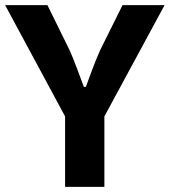

<svg xmlns="http://www.w3.org/2000/svg" viewBox="-20 -729 662 749"><path d="M307.1 -390.1H314.9Q320.8 -407.2 339.8 -457.5Q358.9 -507.8 371.1 -534.2L458 -709H622.1L387.2 -274.9V0H233.9V-274.9L0 -709H165L251 -534.2Q263.2 -507.8 282 -457.5Q300.8 -407.2 307.1 -390.1Z"/></svg>

Font: Sarala
Style: Bold
Weight: 700
Designer: Andres Torresi
Foundry: Huerta Tipografica
Version: Version 1.004;PS 001.003;hotconv 1.0.70;makeotf.lib2.5.58329